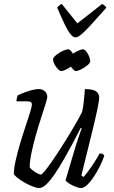

<svg xmlns="http://www.w3.org/2000/svg" viewBox="-20 -950 578 970"><path d="M178 0Q165 0 143.5 -8.5Q122 -17 101.5 -29Q81 -41 66.5 -53Q52 -65 50 -71Q50 -98 59 -138.5Q68 -179 81.5 -224.5Q95 -270 109 -311.5Q123 -353 132 -382.5Q141 -412 141 -422Q141 -431 135 -434.5Q129 -438 117 -438H63Q63 -445 65.5 -454.5Q68 -464 69 -468Q90 -478 109.5 -485Q129 -492 146 -496Q163 -500 175 -500Q194 -500 206.5 -489Q219 -478 219 -460Q219 -453 210 -424Q201 -395 187.5 -354Q174 -313 161 -267Q148 -221 139 -178Q130 -135 130 -104Q142 -90 160.5 -79Q179 -68 186 -68Q192 -68 210 -90.5Q228 -113 253 -150Q278 -187 305 -230Q332 -273 356 -314Q380 -355 395 -385Q400 -406 403.5 -439Q407 -472 409 -500Q430 -500 446 -496.5Q462 -493 471.5 -483Q481 -473 481 -456Q481 -439 469 -384Q457 -329 436.5 -247Q416 -165 391 -63L402 -56Q411 -65 426.5 -86Q442 -107 458 -132Q474 -157 484 -175Q492 -175 498 -172Q504 -169 507 -164Q500 -142 486.5 -114Q473 -86 456 -60Q439 -34 421.5 -17Q404 0 390 0Q378 0 360.5 -7Q343 -14 328.5 -23.5Q314 -33 311 -39L363 -214Q373 -244 380.5 -267Q388 -290 393 -301L388 -304Q371 -270 349 -229Q327 -188 304 -147.5Q281 -107 258.5 -73.5Q236 -40 215.5 -20Q195 0 178 0ZM363 -591Q357 -591 347 -602Q337 -613 330.5 -626.5Q324 -640 324 -649Q324 -657 333 -666Q342 -675 355 -683Q368 -691 380.5 -696Q393 -701 399 -701Q407 -701 415.5 -690.5Q424 -680 430 -665.5Q436 -651 436 -641Q436 -634 427.5 -625.5Q419 -617 406.5 -609Q394 -601 382 -596Q370 -591 363 -591ZM288 -591Q282 -591 272 -601.5Q262 -612 255 -626Q248 -640 248 -649Q248 -657 257 -666Q266 -675 279 -683Q292 -691 305 -696Q318 -701 324 -701Q332 -701 340.5 -690.5Q349 -680 355 -665.5Q361 -651 361 -641Q361 -634 352.5 -625.5Q344 -617 331.5 -609Q319 -601 307.5 -596Q296 -591 288 -591ZM361 -761Q350 -761 336.5 -777Q323 -793 307 -826.5Q291 -860 269 -911Q273 -916 277.5 -921Q282 -926 292 -930L371 -832L496 -930Q504 -926 510 -920.5Q516 -915 517 -911Q472 -860 441.5 -826.5Q411 -793 392 -777Q373 -761 361 -761Z"/></svg>

Font: Texturina 12pt ExtraLight
Style: Italic
Weight: 250
Italic angle: -11°
Designer: Guillermo Torres Carreño
Foundry: Omnibus-Type
Version: Version 1.002